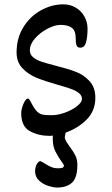

<svg xmlns="http://www.w3.org/2000/svg" viewBox="-20 -614 509 876"><path d="M278.8 -5.9 275.4 12.7Q276.9 22.9 282.5 32.2Q288.1 41.5 298.8 56.2Q315.4 78.1 324.2 96.2Q333 114.3 333 137.7Q333 196.8 308.8 219.2Q284.7 241.7 240.2 241.7Q224.6 241.7 200.9 234.4Q177.2 227.1 158.7 210.2Q140.1 193.4 140.1 167Q140.1 153.8 144 143.3Q147.9 132.8 153.6 127Q159.2 121.1 164.6 121.1Q169.4 123 175.5 126.7Q181.6 130.4 184.6 132.3Q201.7 143.1 214.8 148.4Q228 153.8 245.1 153.8Q258.3 153.8 264.9 151.4Q271.5 148.9 271.5 141.1Q271.5 138.2 267.1 132.1Q262.7 126 261.2 124Q243.2 98.6 231.9 75.2Q220.7 51.8 220.7 20Q220.7 10.7 221.2 4.9Q209.5 5.9 205.6 5.9Q156.7 5.9 116.7 -15.4Q76.7 -36.6 76.7 -99.1Q76.7 -108.9 81.3 -124.8Q85.9 -140.6 93.3 -152.6Q100.6 -164.6 108.9 -164.6Q109.9 -164.6 113.8 -159.7Q117.7 -154.8 121.1 -147.9Q135.7 -119.1 147.7 -106.7Q159.7 -94.2 173.3 -91.3Q187 -88.4 215.3 -88.4Q244.1 -88.4 276.9 -100.3Q309.6 -112.3 331.8 -129.9Q354 -147.5 354 -163.1Q354 -178.2 339.8 -189.5Q325.7 -200.7 303.7 -208.5Q281.7 -216.3 243.7 -227.1Q185.1 -243.7 147.5 -258.8Q109.9 -273.9 82.8 -302.2Q55.7 -330.6 55.7 -374.5Q55.7 -440.9 87.2 -491Q118.7 -541 168 -567.6Q217.3 -594.2 268.6 -594.2Q300.8 -594.2 326.2 -578.9Q351.6 -563.5 365.5 -538.1Q379.4 -512.7 379.4 -483.4Q379.4 -446.3 372.8 -421.4Q366.2 -396.5 346.2 -396.5Q332.5 -396.5 328.9 -408Q325.2 -419.4 325.2 -441.9Q325.2 -474.1 307.4 -487.3Q289.6 -500.5 255.4 -500.5Q231 -500.5 197.5 -483.4Q164.1 -466.3 140.1 -439.2Q116.2 -412.1 116.2 -383.8Q116.2 -365.2 131.1 -352.8Q146 -340.3 168.5 -332.8Q190.9 -325.2 231.4 -314.9Q289.6 -300.3 325.9 -286.4Q362.3 -272.5 388.7 -243.7Q415 -214.8 415 -168Q415 -108.4 375.5 -68.6Q335.9 -28.8 279.3 -8.8Q278.8 -7.8 278.8 -5.9Z"/></svg>

Font: Dekko
Style: Regular
Weight: 400
Designer: Multiple
Foundry: Sorkin Type
Version: Version 2.001